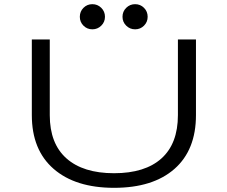

<svg xmlns="http://www.w3.org/2000/svg" viewBox="-20 -889 1090 920"><path d="M362.5 -808.5Q362.5 -834 380 -851.5Q397.5 -869 422.5 -869Q447.5 -869 465.2 -851.5Q483 -834 483 -808.5Q483 -783.5 465.2 -766Q447.5 -748.5 422.5 -748.5Q397.5 -748.5 380 -766Q362.5 -783.5 362.5 -808.5ZM567 -808.5Q567 -834 584.8 -851.5Q602.5 -869 627.5 -869Q652.5 -869 670 -851.5Q687.5 -834 687.5 -808.5Q687.5 -783.5 670 -766Q652.5 -748.5 627.5 -748.5Q602.5 -748.5 584.8 -766Q567 -783.5 567 -808.5ZM526.5 11Q341.5 11 237 -79.8Q132.5 -170.5 132.5 -337.5V-700H218.5V-337Q218.5 -201 298.5 -130Q378.5 -59 526.5 -59Q675 -59 753.8 -130Q832.5 -201 832.5 -337.5V-700H919V-337.5Q919 -170 815.8 -79.5Q712.5 11 526.5 11Z"/></svg>

Font: League Mono Extended Light
Style: Regular
Weight: 300
Width: 9
Designer: Tyler Finck
Foundry: The League of Moveable Type / Tyler Finck
Version: Version 2.210